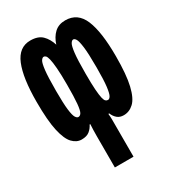

<svg xmlns="http://www.w3.org/2000/svg" viewBox="-186 -657 873 971"><g transform="rotate(-30 250.0 -171.0)"><path d="M349 -556Q421 -556 451 -484.5Q481 -413 481 -271Q481 -163 466.5 -102Q452 -41 426 -16.5Q400 8 367 8Q344 8 329.5 -4.5Q315 -17 307 -37H302Q304 -17 304 -3.5Q304 10 304 32V214H195V32Q195 10 195.5 -3.5Q196 -17 197 -38H193Q184 -19 167.5 -5.5Q151 8 121 8Q92 8 68.5 -16.5Q45 -41 31.5 -101.5Q18 -162 18 -271Q18 -410 48 -483Q78 -556 145 -556Q190 -556 213.5 -533Q237 -510 249 -472Q261 -510 285.5 -533Q310 -556 349 -556ZM336 -452Q328 -452 320.5 -440Q313 -428 308.5 -389.5Q304 -351 304 -270Q304 -211 306.5 -177Q309 -143 313 -126Q317 -109 323 -104Q329 -99 336 -99Q345 -99 352 -111.5Q359 -124 363.5 -160.5Q368 -197 368 -271Q368 -352 363 -390.5Q358 -429 351 -440.5Q344 -452 336 -452ZM163 -451Q155 -451 147.5 -439.5Q140 -428 135.5 -389.5Q131 -351 131 -270Q131 -196 135.5 -159.5Q140 -123 147.5 -111Q155 -99 163 -99Q174 -99 181 -111Q188 -123 191.5 -159.5Q195 -196 195 -270Q195 -331 192 -367.5Q189 -404 184.5 -422Q180 -440 174.5 -445.5Q169 -451 163 -451Z"/></g></svg>

Font: Noto Sans Mono ExtraCondensed
Style: Bold
Weight: 700
Width: 2
Designer: Monotype Design Team
Foundry: Monotype Imaging Inc.
Version: Version 2.014